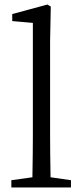

<svg xmlns="http://www.w3.org/2000/svg" viewBox="-20 -827 364 847"><path d="M30 0V-32L123 -45Q125 -163 125 -228V-726L34 -734V-765L189 -807L204 -798L201 -644V-228Q201 -163 203 -45L293 -32V0Z"/></svg>

Font: Cactus Classical Serif
Style: Regular
Weight: 400
Designer: Henry Chan (via Glyphwiki)、田海東、宇文滿月
Foundry: Moonlit Owen
Version: Version 1.000